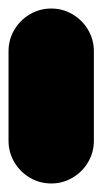

<svg xmlns="http://www.w3.org/2000/svg" viewBox="-20 -430 240 450"><path d="M0 -100H200V-310H0ZM100 -200Q73 -200 50 -186.5Q27 -173 13.5 -150Q0 -127 0 -100Q0 -73 13.5 -50Q27 -27 50 -13.5Q73 0 100 0Q127 0 150 -13.5Q173 -27 186.5 -50Q200 -73 200 -100Q200 -127 186.5 -150Q173 -173 150 -186.5Q127 -200 100 -200ZM100 -410Q73 -410 50 -396.5Q27 -383 13.5 -360Q0 -337 0 -310Q0 -283 13.5 -260Q27 -237 50 -223.5Q73 -210 100 -210Q127 -210 150 -223.5Q173 -237 186.5 -260Q200 -283 200 -310Q200 -337 186.5 -360Q173 -383 150 -396.5Q127 -410 100 -410Z"/></svg>

Font: Wavefont ExtraBold
Style: Regular
Weight: 800
Monospace: yes
Version: Version 3.005;gftools[0.9.33]